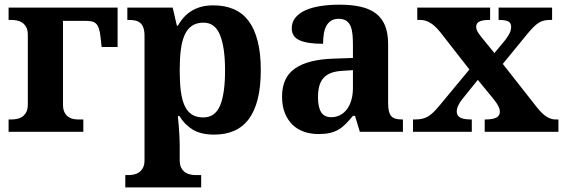

<svg xmlns="http://www.w3.org/2000/svg" viewBox="-20 -569 2438 829"><path d="M252 -118.2Q252 -96.7 258.5 -84Q265.1 -71.3 274.9 -64.5Q284.7 -57.6 296.1 -55.4Q307.6 -53.2 317.9 -53.2H339.8V0H17.1V-53.2H28.8Q40 -53.2 52.5 -55.4Q64.9 -57.6 75.4 -64.5Q85.9 -71.3 93 -84Q100.1 -96.7 100.1 -118.2V-418Q100.1 -439.5 93 -452.1Q85.9 -464.8 75.4 -471.7Q64.9 -478.5 52.5 -480.7Q40 -482.9 28.8 -482.9H17.1V-536.1H487.8V-366.2H418.9L414.1 -409.2Q411.6 -432.6 406.7 -446.5Q401.9 -460.4 393.8 -467.8Q385.7 -475.1 373.5 -477.1Q361.3 -479 344.2 -479H252Z M532.7 187Q543.9 187 556.4 184.8Q568.8 182.6 579.3 175.8Q589.8 168.9 596.9 156.2Q604 143.6 604 122.1V-413.1Q604 -436 598.9 -449.7Q593.8 -463.4 584.7 -470.7Q575.7 -478 563.2 -480.5Q550.8 -482.9 536.6 -482.9H529.8V-536.1H725.6L743.7 -458H748Q758.8 -477.5 773.2 -493.7Q787.6 -509.8 806.4 -521.5Q825.2 -533.2 848.6 -539.6Q872.1 -545.9 900.9 -545.9Q950.7 -545.9 989 -529.5Q1027.3 -513.2 1053.2 -478.8Q1079.1 -444.3 1092.5 -391.6Q1106 -338.9 1106 -266.1Q1106 -193.8 1092.8 -141.4Q1079.6 -88.9 1054 -54.7Q1028.3 -20.5 991 -4.2Q953.6 12.2 904.8 12.2Q847.7 12.2 812 -9.5Q776.4 -31.2 754.9 -67.9H748Q750 -44.9 752 -22.9Q753.4 -4.4 754.6 16.6Q755.9 37.6 755.9 53.2V122.1Q755.9 143.6 762.9 156.2Q770 168.9 780.5 175.8Q791 182.6 803.5 184.8Q815.9 187 826.7 187H848.6V240.2H521V187ZM857.9 -62Q908.2 -62 929.9 -112.5Q951.7 -163.1 951.7 -265.1Q951.7 -364.7 929.9 -418Q908.2 -471.2 858.9 -471.2Q829.1 -471.2 809.1 -457.8Q789.1 -444.3 777.3 -418.2Q765.6 -392.1 760.7 -353.8Q755.9 -315.4 755.9 -266.1Q755.9 -214.4 760.7 -176Q765.6 -137.7 777.3 -112.3Q789.1 -86.9 808.6 -74.5Q828.1 -62 857.9 -62Z M1353 -148.9Q1353 -106 1366.7 -84.5Q1380.4 -63 1409.7 -63Q1431.2 -63 1448.5 -72Q1465.8 -81.1 1478.3 -97.7Q1490.7 -114.3 1497.3 -137.9Q1503.9 -161.6 1503.9 -190.9V-266.1L1459 -263.2Q1429.2 -261.7 1408.7 -253.7Q1388.2 -245.6 1376 -231.4Q1363.8 -217.3 1358.4 -196.8Q1353 -176.3 1353 -148.9ZM1441.9 -487.8Q1422.9 -487.8 1409.9 -479.7Q1397 -471.7 1389.2 -457.3Q1381.3 -442.9 1378.2 -423.1Q1375 -403.3 1375 -379.9Q1307.6 -379.9 1273.7 -395Q1239.7 -410.2 1239.7 -446.8Q1239.7 -474.1 1256.1 -493.7Q1272.5 -513.2 1300.5 -525.4Q1328.6 -537.6 1366 -543.2Q1403.3 -548.8 1445.8 -548.8Q1498.5 -548.8 1537.8 -539.8Q1577.1 -530.8 1603.3 -510.7Q1629.4 -490.7 1642.6 -458.3Q1655.8 -425.8 1655.8 -378.9V-124Q1655.8 -103.5 1658.9 -89.8Q1662.1 -76.2 1668.9 -68.1Q1675.8 -60.1 1687.5 -56.6Q1699.2 -53.2 1715.8 -53.2H1719.7V0H1533.7L1512.7 -68.8H1503.9Q1487.3 -48.8 1472.7 -33.9Q1458 -19 1441.4 -9.3Q1424.8 0.5 1404.1 5.1Q1383.3 9.8 1355 9.8Q1321.8 9.8 1293.2 0Q1264.6 -9.8 1243.4 -30Q1222.2 -50.3 1210 -80.8Q1197.8 -111.3 1197.8 -152.8Q1197.8 -234.4 1253.7 -273.4Q1309.6 -312.5 1421.9 -315.9L1503.9 -318.8V-374Q1503.9 -398.9 1502 -419.9Q1500 -440.9 1493.7 -456.1Q1487.3 -471.2 1474.9 -479.5Q1462.4 -487.8 1441.9 -487.8Z M2187 -453.1Q2187 -471.2 2173.1 -477.1Q2159.2 -482.9 2135.7 -482.9H2132.8V-536.1H2363.8V-482.9H2355Q2340.3 -482.9 2328.9 -480.2Q2317.4 -477.5 2305.9 -470.5Q2294.4 -463.4 2282.2 -450.9Q2270 -438.5 2253.9 -418.9L2150.9 -293L2297.9 -106Q2320.8 -77.1 2340.1 -65.2Q2359.4 -53.2 2377.9 -53.2H2391.1V0H2072.8V-53.2H2078.1Q2138.2 -53.2 2138.2 -85.9Q2138.2 -91.8 2136.7 -97.7Q2135.3 -103.5 2131.3 -111.3Q2127.4 -119.1 2119.9 -129.6Q2112.3 -140.1 2100.1 -154.8L2043 -224.1L1973.1 -137.2Q1963.9 -125 1958 -112.3Q1952.1 -99.6 1952.1 -86.9Q1952.1 -70.3 1966.3 -61.8Q1980.5 -53.2 2014.2 -53.2H2017.1V0H1763.2V-53.2H1772Q1790 -53.2 1803.7 -56.4Q1817.4 -59.6 1829.3 -66.9Q1841.3 -74.2 1853.5 -86.4Q1865.7 -98.6 1880.9 -117.2L2006.8 -269L1880.9 -430.2Q1859.9 -456.5 1838.9 -469.7Q1817.9 -482.9 1794.9 -482.9H1781.7V-536.1H2096.2V-482.9H2092.8Q2075.7 -482.9 2064.7 -480.7Q2053.7 -478.5 2047.4 -474.6Q2041 -470.7 2038.6 -465.3Q2036.1 -460 2036.1 -454.1Q2036.1 -443.4 2041.5 -433.3Q2046.9 -423.3 2059.1 -408.2L2114.7 -339.8L2162.1 -397Q2173.8 -412.1 2180.4 -425.8Q2187 -439.5 2187 -453.1Z"/></svg>

Font: Droid Serif
Style: Bold
Weight: 700
Designer: Monotype Design team
Foundry: Monotype Imaging Inc.
Version: Version 1.03